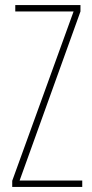

<svg xmlns="http://www.w3.org/2000/svg" viewBox="-20 -734 363 754"><path d="M303 0H28V-24L269 -689H40V-714H296V-689L57 -25H303Z"/></svg>

Font: Noto Sans ExtraCondensed Thin
Style: Regular
Weight: 100
Width: 2
Designer: Monotype Design Team
Foundry: Monotype Imaging Inc.
Version: Version 2.013; ttfautohint (v1.8.4.7-5d5b)